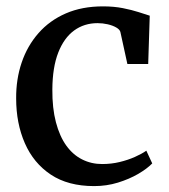

<svg xmlns="http://www.w3.org/2000/svg" viewBox="-20 -588 543 618"><path d="M283 11Q199 11 143.5 -26Q88 -63 60 -127Q32 -191 32 -271Q31.5 -333 49.8 -386.8Q68 -440.5 103.8 -481.2Q139.5 -522 191.8 -544.8Q244 -567.5 311.5 -567.5Q346.5 -567.5 375.5 -561.8Q404.5 -556 426.2 -549Q448 -542 462 -537.5L457 -382H390L367.5 -485Q365.5 -493 354.2 -499.5Q343 -506 326.8 -509.8Q310.5 -513.5 294 -513.5Q251 -513.5 218.5 -489.8Q186 -466 167.5 -418.8Q149 -371.5 148.5 -300.5Q148 -240 160 -194.5Q172 -149 193.5 -119.2Q215 -89.5 244.5 -74.8Q274 -60 308.5 -60Q338.5 -60 365.2 -66.5Q392 -73 414 -82.8Q436 -92.5 451 -103L470 -62Q453.5 -45 424.8 -28.2Q396 -11.5 359.5 -0.2Q323 11 283 11Z"/></svg>

Font: Merriweather 24pt Medium
Style: Regular
Weight: 500
Designer: Eben Sorkin
Foundry: Eben Sorkin
Version: Version 2.100